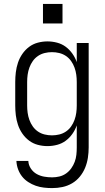

<svg xmlns="http://www.w3.org/2000/svg" viewBox="-20 -740 540 983"><path d="M247 223Q226 223 204.5 220.5Q183 218 163 211Q143 204 124.5 192Q106 180 93 163.5Q80 147 72.5 126.5Q65 106 64 84H125Q126 105 138 123Q150 141 168 151Q186 161 206.5 164.5Q227 168 247 168Q266 168 284.5 163.5Q303 159 318.5 148Q334 137 345 121.5Q356 106 362.5 88.5Q369 71 371 52.5Q373 34 373 15V-98Q365 -75 350.5 -54.5Q336 -34 316.5 -19.5Q297 -5 272.5 1.5Q248 8 223 8Q198 8 173.5 1.5Q149 -5 129 -20Q109 -35 94.5 -56Q80 -77 72 -101Q64 -125 61 -150Q58 -175 58 -200V-320Q58 -345 61 -370Q64 -395 72 -419Q80 -443 94.5 -464Q109 -485 129 -500Q149 -515 173.5 -521.5Q198 -528 223 -528Q248 -528 272.5 -521.5Q297 -515 316.5 -500.5Q336 -486 350.5 -465.5Q365 -445 373 -422V-520H434V15Q434 41 430 67.5Q426 94 416 118.5Q406 143 389 164Q372 185 349 198.5Q326 212 300 217.5Q274 223 247 223ZM246 -47Q265 -47 283.5 -51.5Q302 -56 317.5 -66.5Q333 -77 344 -92.5Q355 -108 361.5 -126Q368 -144 370.5 -162.5Q373 -181 373 -200V-320Q373 -339 370.5 -357.5Q368 -376 361.5 -394Q355 -412 344 -427.5Q333 -443 317.5 -453.5Q302 -464 283.5 -468.5Q265 -473 246 -473Q227 -473 208.5 -468.5Q190 -464 174.5 -453.5Q159 -443 148 -427.5Q137 -412 130.5 -394Q124 -376 121.5 -357.5Q119 -339 119 -320V-200Q119 -181 121.5 -162.5Q124 -144 130.5 -126Q137 -108 148 -92.5Q159 -77 174.5 -66.5Q190 -56 208.5 -51.5Q227 -47 246 -47ZM200 -620V-720H300V-620Z"/></svg>

Font: Iosevka Fixed SS04 Light
Style: Regular
Weight: 300
Monospace: yes
Designer: Belleve Invis
Foundry: Belleve Invis
Version: Version 32.5.0